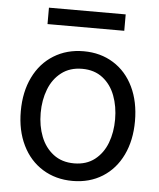

<svg xmlns="http://www.w3.org/2000/svg" viewBox="-52 -752 671 808"><g transform="rotate(5 283.5 -348.0)"><path d="M42 -262.7Q42 -344.7 72.3 -406.7Q102.5 -468.8 157.7 -502.9Q212.9 -537.1 284.2 -537.1Q355.5 -537.1 410.2 -502.9Q464.8 -468.8 494.6 -406.7Q524.4 -344.7 524.4 -262.7Q524.4 -181.6 494.6 -119.6Q464.8 -57.6 410.2 -23.4Q355.5 10.7 284.2 10.7Q212.9 10.7 157.7 -23.4Q102.5 -57.6 72.3 -119.6Q42 -181.6 42 -262.7ZM440.4 -262.7Q440.4 -317.4 423.3 -362.8Q406.2 -408.2 371.1 -435.5Q335.9 -462.9 284.2 -462.9Q232.4 -462.9 196.8 -435.5Q161.1 -408.2 143.6 -362.8Q126 -317.4 126 -262.7Q126 -208 143.6 -163.1Q161.1 -118.2 196.8 -90.8Q232.4 -63.5 284.2 -63.5Q335.9 -63.5 371.1 -90.8Q406.2 -118.2 423.3 -163.1Q440.4 -208 440.4 -262.7ZM446.3 -637.7H122.1V-707H446.3Z"/></g></svg>

Font: Pretendard GOV Variable
Style: Regular
Weight: 400
Designer: Base glyphs from Inter by Rasmus Andersson; Hangul glyphs from Noto Sans CJK(Source Han Sans) by Jang Soo-young and Kang
Foundry: Kil Hyung-jin
Version: Version 1.307;Glyphs 3.2 (3192)